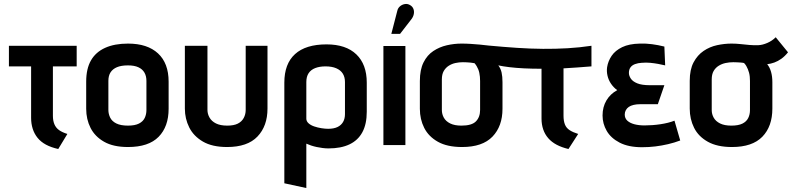

<svg xmlns="http://www.w3.org/2000/svg" viewBox="-20 -732 3997 969"><path d="M247 -148V-397H367V-501H25V-397H137V-137Q137 -108 145 -82.5Q153 -57 169.5 -36.5Q186 -16 212 -2Q238 12 274 20L320 -56Q294 -64 278 -75.5Q262 -87 254.5 -105Q247 -123 247 -148Z M831 -183V-320Q831 -413 777.5 -462.5Q724 -512 626 -512Q558 -512 510.5 -490.5Q463 -469 439 -427Q415 -385 415 -320V-183Q415 -130 437 -86.5Q459 -43 505.5 -16.5Q552 10 626 10Q730 10 780.5 -41.5Q831 -93 831 -183ZM719 -324V-177Q719 -155 710.5 -137Q702 -119 681.5 -108.5Q661 -98 626 -98Q589 -98 567 -109Q545 -120 536 -138.5Q527 -157 527 -177V-324Q527 -350 538 -367Q549 -384 570.5 -393Q592 -402 626 -402Q658 -402 678.5 -392.5Q699 -383 709 -365.5Q719 -348 719 -324Z M1330 -184V-501H1220V-177Q1220 -155 1210 -136.5Q1200 -118 1180 -108Q1160 -98 1127 -98Q1092 -98 1070 -109Q1048 -120 1037.5 -138.5Q1027 -157 1027 -177V-501H913V-184Q913 -133 935 -89Q957 -45 1004 -17.5Q1051 10 1126 10Q1229 10 1279.5 -43Q1330 -96 1330 -184Z M1831 -168V-315Q1831 -407 1778.5 -457.5Q1726 -508 1628 -508Q1523 -508 1469 -459Q1415 -410 1415 -315V193L1526 217V-7Q1537 -2 1550.5 2.5Q1564 7 1578.5 10Q1593 13 1608 15Q1623 17 1638 17Q1701 17 1744 -3.5Q1787 -24 1809 -65Q1831 -106 1831 -168ZM1721 -318V-156Q1721 -133 1711.5 -116.5Q1702 -100 1683.5 -91Q1665 -82 1636 -82Q1621 -82 1602 -85Q1583 -88 1565.5 -94Q1548 -100 1537 -110Q1526 -120 1526 -133V-318Q1526 -345 1537.5 -362.5Q1549 -380 1571 -388.5Q1593 -397 1623 -397Q1655 -397 1677 -387.5Q1699 -378 1710 -360.5Q1721 -343 1721 -318Z M2057 -636Q2066 -648 2068.5 -661.5Q2071 -675 2066.5 -687Q2062 -699 2050 -706Q2037 -714 2023 -711.5Q2009 -709 1998.5 -700Q1988 -691 1985 -677L1955 -561H1999ZM1915 0H2026V-500H1915Z M2824 -387V-148Q2824 -122 2831 -104Q2838 -86 2855 -75Q2872 -64 2898 -56L2849 20Q2815 12 2789.5 -1.5Q2764 -15 2747 -34.5Q2730 -54 2721.5 -79Q2713 -104 2713 -133V-385Q2666 -385 2625 -387Q2584 -389 2551 -393Q2518 -397 2495 -402Q2507 -386 2511.5 -366Q2516 -346 2516 -317V-183Q2516 -95 2465.5 -42.5Q2415 10 2312 10Q2237 10 2190 -16.5Q2143 -43 2121 -86.5Q2099 -130 2099 -183V-323Q2099 -380 2117.5 -417Q2136 -454 2167 -474.5Q2198 -495 2235 -503.5Q2272 -512 2309 -512Q2333 -512 2355.5 -510.5Q2378 -509 2401 -507Q2424 -505 2447 -502Q2522 -495 2589.5 -490.5Q2657 -486 2720.5 -485.5Q2784 -485 2844.5 -488.5Q2905 -492 2965 -501V-397Q2929 -394 2893.5 -391.5Q2858 -389 2824 -387ZM2375 -413Q2365 -415 2355 -416Q2345 -417 2335 -417.5Q2325 -418 2316 -418Q2297 -418 2278.5 -414Q2260 -410 2244.5 -400Q2229 -390 2219.5 -373.5Q2210 -357 2210 -331V-177Q2210 -156 2220 -138Q2230 -120 2252 -109Q2274 -98 2309 -98Q2361 -98 2382 -119.5Q2403 -141 2403 -177V-323Q2403 -334 2402 -344.5Q2401 -355 2399 -364.5Q2397 -374 2393.5 -382.5Q2390 -391 2385.5 -398.5Q2381 -406 2375 -413Z M3337 -402 3333 -497Q3301 -505 3270.5 -509Q3240 -513 3210 -512Q3155 -511 3120 -494Q3085 -477 3067 -450.5Q3049 -424 3044 -393Q3041 -372 3046 -350Q3051 -328 3064 -309Q3077 -290 3095 -277Q3060 -258 3040.5 -225Q3021 -192 3021 -149Q3021 -108 3042 -71.5Q3063 -35 3107.5 -12Q3152 11 3220 11Q3255 11 3287.5 7Q3320 3 3352 -4.5Q3384 -12 3413 -23L3384 -123Q3369 -117 3351 -112.5Q3333 -108 3313 -105Q3293 -102 3272.5 -100.5Q3252 -99 3233 -99Q3204 -99 3181.5 -105Q3159 -111 3146 -123Q3133 -135 3133 -154Q3133 -166 3138.5 -176Q3144 -186 3153.5 -192.5Q3163 -199 3177.5 -202.5Q3192 -206 3209 -206H3300L3333 -302H3259Q3219 -302 3196 -311.5Q3173 -321 3163.5 -335.5Q3154 -350 3154 -364Q3154 -381 3162 -392Q3170 -403 3185 -408.5Q3200 -414 3218 -415Q3241 -417 3261.5 -415Q3282 -413 3301.5 -409.5Q3321 -406 3337 -402Z M3957 -468 3895 -544Q3877 -526 3853 -515.5Q3829 -505 3808 -504Q3786 -503 3763 -505Q3740 -507 3717.5 -509.5Q3695 -512 3672 -512Q3636 -512 3599 -504Q3562 -496 3531 -475Q3500 -454 3480.5 -417.5Q3461 -381 3461 -324V-184Q3461 -131 3483 -87Q3505 -43 3552.5 -16.5Q3600 10 3674 10Q3777 10 3827.5 -42Q3878 -94 3878 -184V-317Q3878 -346 3871.5 -369Q3865 -392 3852 -408Q3870 -410 3888 -416.5Q3906 -423 3923.5 -435.5Q3941 -448 3957 -468ZM3765 -323V-176Q3765 -154 3756 -136Q3747 -118 3726.5 -108Q3706 -98 3671 -98Q3636 -98 3614 -109Q3592 -120 3582 -138Q3572 -156 3572 -176V-331Q3572 -357 3581.5 -373.5Q3591 -390 3607 -400Q3623 -410 3642 -414Q3661 -418 3681 -418Q3690 -418 3699 -417.5Q3708 -417 3717 -416.5Q3726 -416 3735 -414Q3742 -407 3746.5 -399Q3751 -391 3754.5 -382.5Q3758 -374 3760.5 -364.5Q3763 -355 3764 -344.5Q3765 -334 3765 -323Z"/></svg>

Font: Advent Pro Expanded
Style: Bold
Weight: 700
Width: 7
Designer: VivaRado, Andreas Kalpakidis
Foundry: VivaRado, Andreas Kalpakidis
Version: Version 3.000